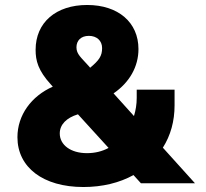

<svg xmlns="http://www.w3.org/2000/svg" viewBox="-20 -736 828 771"><path d="M315 15C391 15 460 -2 516 -33L546 0H763L634 -143C665 -192 681 -249 681 -313V-376H529V-343C529 -317 525 -293 518 -270L436 -361C500 -405 536 -468 536 -539C536 -646 455 -716 330 -716C205 -716 123 -646 123 -536C123 -492 133 -453 184 -397L192 -388C106 -350 50 -274 50 -185C50 -64 153 15 315 15ZM342 -464 337 -470C306 -505 287 -518 287 -546C287 -573 305 -592 337 -592C368 -592 390 -573 390 -543C390 -511 378 -494 342 -464ZM416 -142C390 -128 361 -121 329 -121C264 -121 220 -154 220 -200C220 -236 247 -263 293 -277Z"/></svg>

Font: Fixel Text Black
Style: Regular
Weight: 900
Width: 4
Designer: AlfaBravo + MacPaw
Foundry: Kyrylo Tkachov, Marchela Mozhyna, Serhii Makarenko, Maria Weinstein, Zakhar Kryvoshyya
Version: Version 1.211